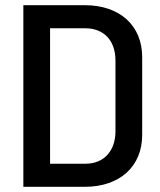

<svg xmlns="http://www.w3.org/2000/svg" viewBox="-20 -720 615 740"><path d="M70 0H307C441 0 528 -78 528 -200V-500C528 -622 441 -700 307 -700H70ZM173 -89V-611H309C380 -611 425 -564 425 -487V-214C425 -137 379 -89 310 -89Z"/></svg>

Font: Vanilla Cream DemiBold
Style: Regular
Weight: 600
Designer: Jeremy Tribby, Jinavaṁso
Foundry: Tribby Type
Version: Version 1.422;Glyphs 3.1.2 (3151)